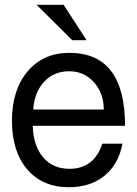

<svg xmlns="http://www.w3.org/2000/svg" viewBox="-20 -760 573 803"><path d="M503 -234H117Q119 -152 159.5 -103Q200 -54 271 -54Q373 -54 408 -159H492Q476 -73 417 -25Q358 23 268 23Q158 23 94 -51.5Q30 -126 30 -255Q30 -384 95.5 -461.5Q161 -539 270 -539Q503 -539 503 -234ZM119 -302H414Q414 -370 373 -416Q332 -462 269 -462Q206 -462 165 -418.5Q124 -375 119 -302ZM246 -740 342 -592H282L133 -740Z"/></svg>

Font: ColatingCofangSans
Style: Regular
Weight: 400
Foundry: GNU
Version: Version 412.227;June 27, 2022;FontCreator 11.0.0.2412 32-bit